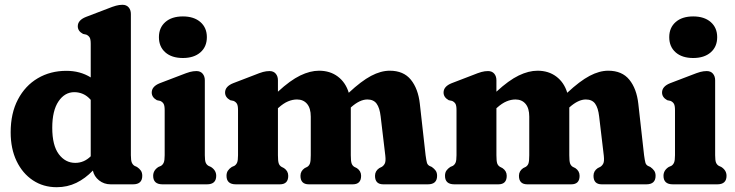

<svg xmlns="http://www.w3.org/2000/svg" viewBox="-20 -769 3066 801"><path d="M24.5 -217Q24.5 -296.5 54.8 -354Q85 -411.5 137.5 -442.5Q190 -473.5 257 -473.5Q314.5 -473.5 358.5 -446V-586Q358.5 -605.5 353.8 -613Q349 -620.5 340 -624.5L326.5 -627.5Q304.5 -639 304.5 -659.5Q304.5 -685 339 -698.5L428 -732.5Q450 -741.5 463.8 -745.2Q477.5 -749 491 -749Q507.5 -749 516.8 -738.2Q526 -727.5 526 -710.5V-121.5Q526 -99.5 530 -90.5Q534 -81.5 541.5 -77L551.5 -72.5Q562 -65.5 567.8 -57Q573.5 -48.5 573.5 -35.5Q573.5 0 535 0H441.5Q414 0 393.2 -16.5Q372.5 -33 367.5 -57.5Q336 -24.5 298.5 -6.2Q261 12 216.5 12Q160.5 12 117.2 -16.8Q74 -45.5 49.2 -97Q24.5 -148.5 24.5 -217ZM198 -236Q198 -162.5 225.2 -126Q252.5 -89.5 294 -89.5Q330.5 -89.5 358.5 -117V-352.5Q343.5 -369.5 326.2 -377Q309 -384.5 290 -384.5Q250 -384.5 224 -346Q198 -307.5 198 -236Z M743 -527Q696.5 -527 669.8 -550.5Q643 -574 643 -614Q643 -653.5 669.8 -677Q696.5 -700.5 743 -700.5Q789 -700.5 816 -677Q843 -653.5 843 -614Q843 -574 816 -550.5Q789 -527 743 -527ZM834.5 -434V-121.5Q834.5 -99.5 838.2 -90.5Q842 -81.5 850 -77L860 -72.5Q882 -58.5 882 -35.5Q882 0 843.5 0H658Q619 0 619 -35.5Q619 -58.5 641 -72.5L651.5 -77Q659 -81.5 663 -90.5Q667 -99.5 667 -121.5V-309.5Q667 -329 662.2 -336.5Q657.5 -344 648.5 -348L634.5 -351Q613 -363 613 -383Q613 -408.5 647 -422L736 -456Q758.5 -465 772.2 -468.8Q786 -472.5 799.5 -472.5Q816 -472.5 825.2 -461.8Q834.5 -451 834.5 -434Z M1139.5 -434V-386.5Q1191 -434 1232.5 -454Q1274 -474 1311 -474Q1357 -474 1389.5 -449.5Q1422 -425 1435 -382Q1487.5 -431 1528.2 -452.5Q1569 -474 1606 -474Q1663.5 -474 1694 -436.5Q1724.5 -399 1731.5 -336L1755.5 -121.5Q1758.5 -99.5 1761 -90.5Q1763.5 -81.5 1771.5 -77L1781.5 -72.5Q1792 -65 1797.8 -56.8Q1803.5 -48.5 1803.5 -35.5Q1803.5 0 1765 0H1579Q1544.5 0 1544.5 -35.5Q1544.5 -55.5 1562 -67.5L1573 -73Q1581 -78 1585.5 -87.2Q1590 -96.5 1587.5 -119.5L1568 -283.5Q1564 -319 1551.2 -336.5Q1538.5 -354 1512.5 -354Q1481 -354 1444.5 -321.5L1443.5 -320.5V-121.5Q1443.5 -97 1446.8 -87.5Q1450 -78 1458 -73L1469 -67.5Q1486.5 -55.5 1486.5 -35.5Q1486.5 0 1451.5 0H1268.5Q1233.5 0 1233.5 -35.5Q1233.5 -55.5 1251 -67.5L1262 -73Q1270 -78 1273.2 -87.5Q1276.5 -97 1276.5 -121.5V-282.5Q1276.5 -317.5 1261 -335.8Q1245.5 -354 1219 -354Q1200.5 -354 1181.5 -346Q1162.5 -338 1142.5 -320L1139.5 -317.5V-121.5Q1139.5 -97 1142.8 -87.5Q1146 -78 1154.5 -73L1165 -67.5Q1182.5 -55.5 1182.5 -35.5Q1182.5 0 1147.5 0H964Q925 0 925 -35.5Q925 -48.5 930.8 -57Q936.5 -65.5 947 -72.5L957.5 -77Q965 -81.5 969 -90.2Q973 -99 973 -121.5V-309.5Q973 -329 968.2 -336.5Q963.5 -344 954.5 -348L940.5 -351Q919 -363 919 -383Q919 -408.5 953 -422L1041.5 -456Q1063.5 -465 1077.2 -468.8Q1091 -472.5 1104.5 -472.5Q1121 -472.5 1130.2 -461.8Q1139.5 -451 1139.5 -434Z M2051 -434V-386.5Q2102.5 -434 2144 -454Q2185.5 -474 2222.5 -474Q2268.5 -474 2301 -449.5Q2333.5 -425 2346.5 -382Q2399 -431 2439.8 -452.5Q2480.5 -474 2517.5 -474Q2575 -474 2605.5 -436.5Q2636 -399 2643 -336L2667 -121.5Q2670 -99.5 2672.5 -90.5Q2675 -81.5 2683 -77L2693 -72.5Q2703.5 -65 2709.2 -56.8Q2715 -48.5 2715 -35.5Q2715 0 2676.5 0H2490.5Q2456 0 2456 -35.5Q2456 -55.5 2473.5 -67.5L2484.5 -73Q2492.5 -78 2497 -87.2Q2501.5 -96.5 2499 -119.5L2479.5 -283.5Q2475.5 -319 2462.8 -336.5Q2450 -354 2424 -354Q2392.5 -354 2356 -321.5L2355 -320.5V-121.5Q2355 -97 2358.2 -87.5Q2361.5 -78 2369.5 -73L2380.5 -67.5Q2398 -55.5 2398 -35.5Q2398 0 2363 0H2180Q2145 0 2145 -35.5Q2145 -55.5 2162.5 -67.5L2173.5 -73Q2181.5 -78 2184.8 -87.5Q2188 -97 2188 -121.5V-282.5Q2188 -317.5 2172.5 -335.8Q2157 -354 2130.5 -354Q2112 -354 2093 -346Q2074 -338 2054 -320L2051 -317.5V-121.5Q2051 -97 2054.2 -87.5Q2057.5 -78 2066 -73L2076.5 -67.5Q2094 -55.5 2094 -35.5Q2094 0 2059 0H1875.5Q1836.5 0 1836.5 -35.5Q1836.5 -48.5 1842.2 -57Q1848 -65.5 1858.5 -72.5L1869 -77Q1876.5 -81.5 1880.5 -90.2Q1884.5 -99 1884.5 -121.5V-309.5Q1884.5 -329 1879.8 -336.5Q1875 -344 1866 -348L1852 -351Q1830.5 -363 1830.5 -383Q1830.5 -408.5 1864.5 -422L1953 -456Q1975 -465 1988.8 -468.8Q2002.5 -472.5 2016 -472.5Q2032.5 -472.5 2041.8 -461.8Q2051 -451 2051 -434Z M2872 -527Q2825.5 -527 2798.8 -550.5Q2772 -574 2772 -614Q2772 -653.5 2798.8 -677Q2825.5 -700.5 2872 -700.5Q2918 -700.5 2945 -677Q2972 -653.5 2972 -614Q2972 -574 2945 -550.5Q2918 -527 2872 -527ZM2963.5 -434V-121.5Q2963.5 -99.5 2967.2 -90.5Q2971 -81.5 2979 -77L2989 -72.5Q3011 -58.5 3011 -35.5Q3011 0 2972.5 0H2787Q2748 0 2748 -35.5Q2748 -58.5 2770 -72.5L2780.5 -77Q2788 -81.5 2792 -90.5Q2796 -99.5 2796 -121.5V-309.5Q2796 -329 2791.2 -336.5Q2786.5 -344 2777.5 -348L2763.5 -351Q2742 -363 2742 -383Q2742 -408.5 2776 -422L2865 -456Q2887.5 -465 2901.2 -468.8Q2915 -472.5 2928.5 -472.5Q2945 -472.5 2954.2 -461.8Q2963.5 -451 2963.5 -434Z"/></svg>

Font: Fraunces 72pt S100
Style: Bold
Weight: 700
Version: Version 1.000; ttfautohint (v1.8.3)